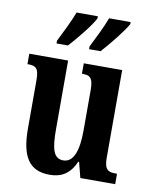

<svg xmlns="http://www.w3.org/2000/svg" viewBox="-86 -831 722 906"><g transform="rotate(10 274.5 -378.0)"><path d="M295 -619V-606H350C387 -646 447 -721 466 -756V-766H363C346 -721 319 -667 295 -619ZM139 -619V-606H194C231 -646 292 -721 309 -756V-766H207C190 -721 163 -667 139 -619ZM214 10C271 10 311 -14 337 -74H341L360 0H527V-50H520C489 -50 466 -55 466 -114V-536H282V-486H285C316 -486 336 -480 336 -420V-224C336 -129 316 -68 266 -68C219 -68 207 -112 207 -208V-536H21V-486H24C64 -486 76 -474 76 -417V-187C76 -51 117 10 214 10Z"/></g></svg>

Font: Noto Serif Khmer ExtraCondensed
Style: Bold
Weight: 700
Width: 2
Designer: Danh Hong and the Monotype Design Team
Foundry: Monotype Imaging Inc.
Version: Version 2.004